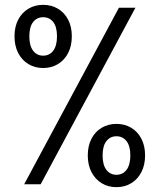

<svg xmlns="http://www.w3.org/2000/svg" viewBox="-20 -762 660 794"><path d="M40 -612Q40 -651.2 55.2 -680.6Q70.5 -710 97.5 -726Q124.5 -742 158.5 -742Q192.5 -742 219.5 -726Q246.5 -710 261.8 -680.6Q277 -651.2 277 -612Q277 -572.5 261.8 -542.8Q246.5 -513.2 219.5 -496.9Q192.5 -480.7 158.5 -480.7Q124.5 -480.7 97.5 -496.9Q70.5 -513.2 55.2 -542.8Q40 -572.5 40 -612ZM215.7 -612Q215.7 -651 200.1 -670.9Q184.5 -690.8 158.5 -690.8Q132.7 -690.8 117 -670.9Q101.3 -651 101.3 -612Q101.3 -572.7 117 -552.2Q132.7 -531.8 158.5 -531.8Q184.5 -531.8 200.1 -552.2Q215.7 -572.7 215.7 -612ZM343 -119.3Q343 -158.5 358.2 -188.1Q373.5 -217.7 400.6 -233.7Q427.7 -249.7 461.5 -249.7Q495.5 -249.7 522.5 -233.7Q549.5 -217.7 564.8 -188.1Q580 -158.5 580 -119.3Q580 -80.2 564.8 -50.3Q549.5 -20.5 522.5 -4.2Q495.5 12 461.5 12Q427.7 12 400.7 -4.2Q373.7 -20.5 358.3 -50.3Q343 -80.2 343 -119.3ZM519 -119.3Q519 -158.3 503.2 -178.4Q487.5 -198.5 461.5 -198.5Q435.7 -198.5 420 -178.4Q404.3 -158.3 404.3 -119.3Q404.3 -80 420 -59.6Q435.7 -39.2 461.5 -39.2Q487.5 -39.2 503.2 -59.6Q519 -80 519 -119.3ZM80 0 471.8 -730H540L148.2 0Z"/></svg>

Font: Monaspace Neon Var ExtraLight
Style: Regular
Weight: 200
Designer: Riley Cran and the Lettermatic Team
Version: Version 1.200 (Monaspace Neon Var)